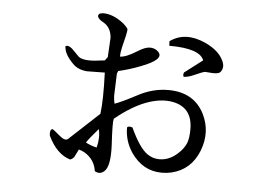

<svg xmlns="http://www.w3.org/2000/svg" viewBox="-46 -656 1011 713"><g transform="rotate(5 460.0 -299.0)"><path d="M629 -386Q625 -392 629 -402L696 -453Q680 -496 566 -496L565 -513Q621 -553 697 -519Q750 -495 767 -457Q778 -433 764 -416Q756 -406 721 -410Q711 -411 707 -411Q698 -410 665 -395Q645 -386 629 -386ZM384 -208Q380 -193 385 -111Q389 -30 366 -11Q350 3 331 -8Q325 -51 287 -74Q276 -80 265 -83L250 -53Q244 -46 236 -43Q185 -58 153 -125Q150 -146 160 -150Q165 -149 189 -128Q211 -109 222 -119L333 -222Q340 -273 336 -376L269 -375Q235 -378 216 -398Q182 -432 182 -461Q195 -469 219 -442Q234 -425 241 -422Q265 -411 322 -420Q328 -420 332 -421L342 -434L346 -507Q343 -545 315 -561Q296 -571 293 -581Q291 -594 311 -595Q349 -595 388 -564Q400 -554 406 -544Q406 -530 392 -477Q387 -456 387 -440Q409 -440 449 -465Q477 -483 495 -483Q514 -483 526 -471Q554 -444 466 -411Q428 -396 385 -386L381 -376L378 -292Q379 -277 382 -264Q404 -271 465 -303Q519 -332 577 -332Q672 -332 711 -256Q744 -190 716 -118Q687 -45 615 -28Q598 -24 579 -24Q508 -24 464 -88Q436 -130 436 -180Q440 -187 456 -182Q490 -108 521 -87Q541 -73 566 -73Q609 -73 645 -113Q658 -128 664 -143Q671 -162 671 -194Q671 -274 599 -289Q559 -297 511 -282Q451 -263 384 -208ZM332 -165Q297 -125 289 -111Q308 -101 330 -96Q340 -133 332 -165Z"/></g></svg>

Font: cwTeXFangSong
Style: Medium
Weight: 500
Version: Version 1.17